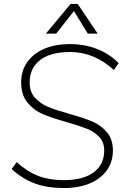

<svg xmlns="http://www.w3.org/2000/svg" viewBox="-20 -943 644 971"><path d="M39 -88 64 -123Q119 -74 174.5 -53Q230 -32 302 -32Q401 -32 454 -71.5Q507 -111 507 -182Q507 -224 482 -250.5Q457 -277 420.5 -291.5Q384 -306 319 -325Q244 -346 197.5 -365.5Q151 -385 119 -424Q87 -463 87 -527Q87 -585 117.5 -628.5Q148 -672 203.5 -696Q259 -720 334 -720Q408 -720 470.5 -695.5Q533 -671 580 -624L556 -589Q456 -680 335 -680Q235 -680 182.5 -639Q130 -598 130 -526Q130 -478 157 -448.5Q184 -419 223.5 -402.5Q263 -386 331 -367Q403 -347 446.5 -328.5Q490 -310 520.5 -274.5Q551 -239 551 -182Q551 -125 520.5 -82Q490 -39 434 -15.5Q378 8 303 8Q219 8 156.5 -15Q94 -38 39 -88ZM212 -773 337 -923H373L474 -773H424L354 -887L264 -773Z"/></svg>

Font: Muli ExtraLight
Style: Italic
Weight: 275
Italic angle: -4.541°
Designer: Vernon Adams
Foundry: Vernon Adams
Version: Version 2.001